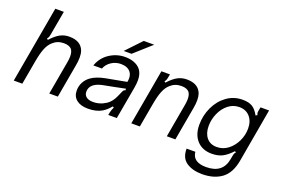

<svg xmlns="http://www.w3.org/2000/svg" viewBox="-122 -1168 2636 1793"><g transform="rotate(20 1196.5 -271.5)"><path d="M29 0 164 -763H249L205 -517Q201 -491 186 -475L198 -466Q245 -518 286.5 -540.5Q328 -563 378 -563Q494 -563 525 -476Q534 -449 534 -412Q534 -375 526 -333L467 0H382L441 -333Q447 -366 447 -392Q447 -434 431 -457Q409 -488 351 -488Q287 -488 243 -447Q211 -419 191 -370Q171 -321 156 -236L114 0Z M613 -115Q613 -159 633 -197Q653 -235 690 -261Q740 -296 826 -313L1030 -351Q1034 -368 1034 -388Q1034 -425 1014 -450Q982 -488 918 -488Q867 -488 824.5 -460.5Q782 -433 764 -387H679Q708 -470 779 -516.5Q850 -563 933 -563Q982 -563 1021 -548.5Q1060 -534 1084 -506Q1118 -467 1118 -398Q1118 -366 1111 -326L1053 0H968L973 -26Q977 -48 993 -83L980 -89Q946 -46 905 -22Q851 10 768 10Q695 10 654 -23Q613 -56 613 -115ZM883 -84Q920 -101 942.5 -122.5Q965 -144 979 -170Q993 -196 1012 -241Q1018 -256 1024 -263Q1030 -270 1040 -271V-287L906 -260L833 -246Q768 -234 735 -207Q701 -179 701 -134Q701 -102 725 -83.5Q749 -65 792 -65Q840 -65 883 -84ZM977 -611H899L1043 -763H1147Z M1197 0 1295 -553H1380L1373 -517Q1369 -491 1354 -475L1366 -466Q1413 -518 1454.5 -540.5Q1496 -563 1546 -563Q1662 -563 1693 -476Q1702 -449 1702 -412Q1702 -375 1694 -333L1635 0H1550L1609 -333Q1615 -366 1615 -392Q1615 -434 1599 -457Q1577 -488 1519 -488Q1455 -488 1411 -447Q1379 -419 1359 -370Q1339 -321 1324 -236L1282 0Z M1763 45H1850Q1859 145 1992 145Q2157 145 2183 -3L2189 -36Q2192 -53 2195 -60.5Q2198 -68 2208 -78L2196 -87Q2148 -35 2104 -12.5Q2060 10 1999 10Q1905 10 1851.5 -48.5Q1798 -107 1798 -205Q1798 -298 1836.5 -380.5Q1875 -463 1944 -513Q2013 -563 2100 -563Q2162 -563 2197.5 -541Q2233 -519 2262 -466L2278 -475Q2271 -486 2271 -500Q2271 -503 2273 -517L2280 -553H2365L2271 -19Q2248 109 2172 164.5Q2096 220 1979 220Q1884 220 1823 179Q1762 138 1763 45ZM2239 -326Q2239 -399 2200 -443.5Q2161 -488 2095 -488Q2034 -488 1986 -450Q1938 -412 1911 -350.5Q1884 -289 1884 -224Q1884 -152 1920 -108.5Q1956 -65 2021 -65Q2083 -65 2132.5 -103Q2182 -141 2210.5 -201.5Q2239 -262 2239 -326Z"/></g></svg>

Font: Open Sauce Sans
Style: Italic
Weight: 400
Italic angle: -10°
Designer: Alfredo Marco Pradil
Foundry: Creative Sauce Fz LLC
Version: Version 1.477